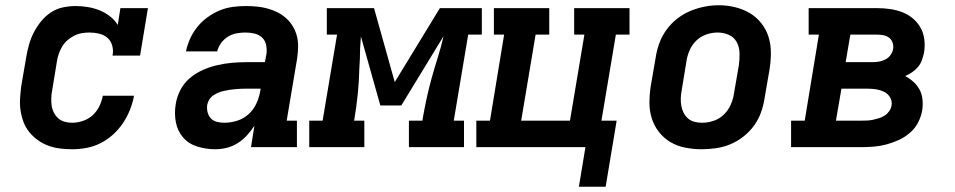

<svg xmlns="http://www.w3.org/2000/svg" viewBox="-20 -561 3640 732"><path d="M255 8Q231 8 207.5 5Q184 2 163 -6Q142 -14 124 -27Q106 -40 92 -57Q78 -74 70 -95Q62 -116 58.5 -139Q55 -162 56.5 -185.5Q58 -209 61 -233L80 -343Q84 -367 90.5 -390.5Q97 -414 108.5 -436.5Q120 -459 136.5 -479.5Q153 -500 174.5 -514Q196 -528 220.5 -533Q245 -538 269 -538Q292 -538 315.5 -534Q339 -530 360 -521.5Q381 -513 399 -499Q417 -485 429 -466L439 -530H544L514 -349H409Q413 -368 408 -386.5Q403 -405 390 -416.5Q377 -428 358.5 -432.5Q340 -437 321 -437Q307 -437 292 -434.5Q277 -432 263 -425Q249 -418 237 -407.5Q225 -397 217 -383.5Q209 -370 204 -355.5Q199 -341 197 -327L179 -217Q176 -202 175.5 -187Q175 -172 177 -158Q179 -144 185.5 -131.5Q192 -119 202 -110Q212 -101 226 -97Q240 -93 255 -93Q275 -93 296 -100Q317 -107 333 -121.5Q349 -136 358.5 -155.5Q368 -175 372 -196H491Q486 -169 475.5 -142.5Q465 -116 449 -92Q433 -68 411 -48Q389 -28 363 -15Q337 -2 309.5 3Q282 8 255 8Z M801 8Q766 8 733 -2Q700 -12 678.5 -36.5Q657 -61 650.5 -95Q644 -129 650 -164Q654 -191 667.5 -217.5Q681 -244 703.5 -263Q726 -282 753 -294Q780 -306 808 -312.5Q836 -319 863.5 -321.5Q891 -324 919 -324H990L996 -356Q998 -373 994.5 -390Q991 -407 979 -418Q967 -429 950.5 -433Q934 -437 916 -437Q900 -437 882.5 -434Q865 -431 849.5 -421.5Q834 -412 823 -397Q812 -382 808 -365H689Q694 -390 705 -414Q716 -438 732.5 -458.5Q749 -479 771 -495Q793 -511 817 -521Q841 -531 866.5 -534.5Q892 -538 916 -538Q938 -538 959 -536Q980 -534 1000 -528.5Q1020 -523 1038 -514Q1056 -505 1071 -491.5Q1086 -478 1096.5 -460.5Q1107 -443 1112 -423Q1117 -403 1116.5 -382Q1116 -361 1113 -339L1073 -101H1112V0H937L950 -82Q938 -63 922 -45.5Q906 -28 886.5 -15.5Q867 -3 844.5 2.5Q822 8 801 8ZM835 -93Q859 -93 883.5 -100.5Q908 -108 927 -125Q946 -142 957 -165.5Q968 -189 972 -213L974 -223H919Q908 -223 897.5 -222.5Q887 -222 876.5 -221Q866 -220 855.5 -218.5Q845 -217 834 -214.5Q823 -212 813 -208Q803 -204 793.5 -197.5Q784 -191 778 -181.5Q772 -172 770 -161Q768 -147 771.5 -133Q775 -119 784 -109.5Q793 -100 807 -96.5Q821 -93 835 -93Z M1159 0V-101H1210L1265 -429H1226V-530H1406L1485 -248L1657 -530H1817V-429H1765L1710 -101H1749V0H1539V-101H1591V-106Q1598 -146 1606.5 -185.5Q1615 -225 1626 -264.5Q1637 -304 1649.5 -343.5Q1662 -383 1671 -423L1510 -159H1430L1356 -422Q1354 -401 1353 -379Q1352 -357 1352 -336L1350 -300Q1349 -252 1344 -203Q1339 -154 1331 -106L1330 -101H1369V0Z M2187 151 2212 0H1796V-101H1848L1902 -429H1863V-530H2074V-429H2022L1967 -101H2153L2208 -429H2169V-530H2380V-429H2328L2273 -101H2331L2289 151Z M2655 8Q2624 8 2593 2Q2562 -4 2536.5 -19Q2511 -34 2492.5 -57.5Q2474 -81 2465 -109.5Q2456 -138 2456 -169.5Q2456 -201 2461 -233L2480 -343Q2484 -370 2494 -397Q2504 -424 2521 -447.5Q2538 -471 2561.5 -489.5Q2585 -508 2611.5 -519Q2638 -530 2665.5 -535.5Q2693 -541 2721 -541Q2753 -541 2783 -533.5Q2813 -526 2838.5 -511Q2864 -496 2882.5 -472.5Q2901 -449 2910 -420.5Q2919 -392 2919 -360.5Q2919 -329 2914 -297L2895 -187Q2891 -160 2881.5 -133Q2872 -106 2855 -82.5Q2838 -59 2814.5 -40.5Q2791 -22 2764.5 -11Q2738 0 2710 4Q2682 8 2655 8ZM2657 -93Q2679 -93 2701 -100.5Q2723 -108 2739.5 -124Q2756 -140 2765.5 -161Q2775 -182 2778 -203L2797 -313Q2800 -336 2799.5 -358.5Q2799 -381 2789 -400Q2779 -419 2759 -428Q2739 -437 2716 -437Q2694 -437 2672.5 -429.5Q2651 -422 2634.5 -406Q2618 -390 2609 -369Q2600 -348 2597 -327L2579 -217Q2576 -202 2575.5 -187Q2575 -172 2577.5 -157.5Q2580 -143 2586.5 -130.5Q2593 -118 2603.5 -109Q2614 -100 2628 -96.5Q2642 -93 2657 -93Z M2996 0V-101H3048L3102 -429H3063V-530H3324Q3349 -530 3373.5 -526.5Q3398 -523 3420 -514.5Q3442 -506 3460 -491Q3478 -476 3489.5 -455.5Q3501 -435 3504 -410.5Q3507 -386 3503 -361Q3500 -347 3495 -332.5Q3490 -318 3480.5 -306.5Q3471 -295 3458 -286Q3445 -277 3431 -271Q3448 -262 3462.5 -249Q3477 -236 3486 -219Q3495 -202 3497 -181.5Q3499 -161 3496 -141Q3492 -117 3480.5 -94.5Q3469 -72 3449.5 -55Q3430 -38 3407 -27.5Q3384 -17 3360 -10.5Q3336 -4 3312 -2Q3288 0 3264 0ZM3204 -324H3305Q3318 -324 3330.5 -326Q3343 -328 3355 -334Q3367 -340 3375 -351Q3383 -362 3385 -374Q3387 -387 3383 -398.5Q3379 -410 3370 -417Q3361 -424 3349 -426.5Q3337 -429 3324 -429H3222ZM3167 -101H3264Q3276 -101 3287 -101.5Q3298 -102 3309 -104.5Q3320 -107 3331.5 -110.5Q3343 -114 3353 -120.5Q3363 -127 3370 -137Q3377 -147 3379 -158Q3382 -175 3373.5 -189.5Q3365 -204 3350.5 -211Q3336 -218 3319.5 -220.5Q3303 -223 3286 -223H3188Z"/></svg>

Font: Iosevka Curly Slab ExObl
Style: Bold
Weight: 700
Width: 7
Italic angle: -9°
Monospace: yes
Designer: Belleve Invis
Foundry: Belleve Invis
Version: Version 11.0.0; ttfautohint (v1.8.3)